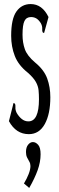

<svg xmlns="http://www.w3.org/2000/svg" viewBox="-20 -651 290 946"><path d="M122 10Q59 10 24 -54L44 -133L46 -143L53 -141Q57 -134 56 -122Q55 -110 62 -95Q73 -76 87.5 -64.5Q102 -53 120 -53Q172 -53 172 -162Q172 -186 170 -206.5Q168 -227 156.5 -247.5Q145 -268 118 -292Q71 -329 53 -375Q35 -421 35 -475Q35 -558 61 -594.5Q87 -631 131 -631Q188 -631 219 -567L200 -498L197 -488L191 -491Q187 -498 188 -510Q189 -522 181 -537Q170 -554 158.5 -560.5Q147 -567 133 -567Q110 -567 100.5 -547.5Q91 -528 91 -480Q91 -441 102.5 -408.5Q114 -376 153 -343Q197 -307 212.5 -264.5Q228 -222 228 -172Q228 -89 200.5 -39.5Q173 10 122 10ZM124 275 98 253Q112 230 121 207Q130 184 130 167Q130 155 124.5 145.5Q119 136 113.5 125Q108 114 108 98Q108 75 118.5 62Q129 49 142 49Q156 49 168 62.5Q180 76 180 109Q180 147 165.5 187.5Q151 228 124 275Z"/></svg>

Font: Inconsolata UltraCondensed Medium
Style: Regular
Weight: 500
Width: 1
Monospace: yes
Designer: Raph Levien, Cyreal, Brenton Simpson
Foundry: Raph Levien, Cyreal, Google
Version: Version 3.001; ttfautohint (v1.8.2.53-6de2)